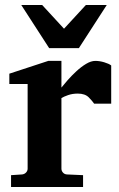

<svg xmlns="http://www.w3.org/2000/svg" viewBox="-20 -742 472 763"><path d="M421.9 -330.1H354Q347.7 -339.8 332.8 -355Q317.9 -370.1 289.1 -370.1Q268.1 -370.1 250.5 -364Q232.9 -357.9 224.1 -352.1V-71.8Q224.1 -63 230.2 -56.2Q236.3 -49.3 246.1 -48.8L310.1 -45.9V1H23.9V-45.9L67.9 -48.8Q77.1 -49.8 83.5 -56.4Q89.8 -63 89.8 -71.8V-408.2H17.1V-449.2L171.9 -500H224.1V-394Q233.4 -405.8 249 -423.6Q264.6 -441.4 283.7 -459Q302.7 -476.6 322.3 -488.3Q341.8 -500 358.9 -500Q376 -500 394.5 -494.4Q413.1 -488.8 421.9 -481.9ZM404.3 -722.2 293.5 -550.8H175.3L64.5 -722.2H147.5L234.4 -627.9L321.3 -722.2Z"/></svg>

Font: Charis
Style: Bold
Weight: 700
Designer: Walt Agee, Miriam Martin, Annie Olsen, Victor Gaultney, Lorna Priest, Alan Ward, Bob Hallissy, Martin Hosken, Sharon Cor
Foundry: SIL Global
Version: Version 7.000